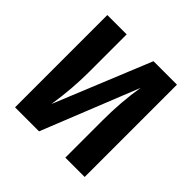

<svg xmlns="http://www.w3.org/2000/svg" viewBox="-175 -855 1018 1018"><g transform="rotate(45 334.0 -346.0)"><path d="M595 0H450V-278Q450 -420 471 -544L253 0H73V-692H218V-411Q218 -286 197 -149L419 -692H595Z"/></g></svg>

Font: FiraSans
Style: Regular
Weight: 600
Designer: Carrois Corporate & Edenspiekermann AG
Foundry: Carrois Corporate GbR & Edenspiekermann AG
Version: Version 3.106;PS 003.106;hotconv 1.0.70;makeotf.lib2.5.58329